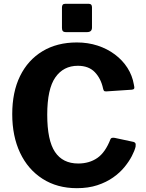

<svg xmlns="http://www.w3.org/2000/svg" viewBox="-20 -974 765 1004"><path d="M382 -752Q440 -752 490.5 -735.5Q541 -719 581 -689Q621 -659 646.5 -619Q672 -579 680 -532Q684 -516 681.5 -511Q679 -506 670 -505L535 -496Q526 -496 523.5 -499.5Q521 -503 519 -511Q508 -563 476 -596.5Q444 -630 387 -630Q312 -630 269.5 -569.5Q227 -509 227 -374Q227 -240 267.5 -179.5Q308 -119 389 -119Q447 -119 489 -148Q531 -177 558 -247Q562 -256 580 -253L678 -232Q683 -231 687 -226.5Q691 -222 689 -207Q684 -186 669.5 -158Q655 -130 631 -100.5Q607 -71 571.5 -46Q536 -21 489 -5.5Q442 10 382 10Q279 10 202.5 -39Q126 -88 85 -175Q44 -262 44 -377Q44 -493 85 -576.5Q126 -660 202 -706Q278 -752 382 -752ZM461 -936V-830Q461 -818 454.5 -812Q448 -806 434 -806H326Q313 -806 308.5 -811.5Q304 -817 304 -828V-935Q304 -954 320 -954H445Q461 -954 461 -936Z"/></svg>

Font: Libre Franklin Thin
Style: Bold
Weight: 700
Version: Version 3.000